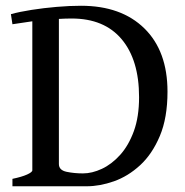

<svg xmlns="http://www.w3.org/2000/svg" viewBox="-20 -650 647 670"><path d="M23.4 0V-25.9Q56.2 -32.7 74.5 -41Q92.8 -49.3 92.8 -55.7V-575.7Q55.2 -570.3 23.4 -565.4L18.1 -600.6Q47.9 -608.9 90.1 -615.5Q132.3 -622.1 177.7 -626Q223.1 -629.9 262.7 -629.9Q403.3 -629.9 483.9 -550.8Q564.5 -471.7 564.5 -330.1Q564.5 -238.8 537.8 -175.5Q511.2 -112.3 469 -73.5Q426.8 -34.7 377.4 -17.3Q328.1 0 282.7 0H250.5Q212.4 0 182.4 0Q152.3 0 119.4 0Q86.4 0 40 0ZM269.5 -44.9Q301.3 -44.9 335.4 -60.8Q369.6 -76.7 399.2 -109.4Q428.7 -142.1 447 -192.1Q465.3 -242.2 465.3 -311Q465.3 -440.9 404.5 -513.2Q343.8 -585.4 230 -585.4Q208.5 -585.4 185.5 -584V-77.6Q185.5 -56.2 212.2 -50.5Q238.8 -44.9 269.5 -44.9Z"/></svg>

Font: Gentium Book Plus
Style: Regular
Weight: 400
Designer: Victor Gaultney, Annie Olsen, Iska Routamaa, Becca Hirsbrunner
Foundry: SIL International
Version: Version 6.101